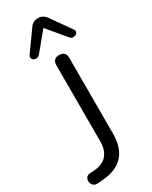

<svg xmlns="http://www.w3.org/2000/svg" viewBox="-254 -998 836 1056"><g transform="rotate(-30 164.5 -470.0)"><path d="M28 6Q9 7 -1.5 -4Q-12 -15 -12 -31Q-12 -43 -4.5 -53Q3 -63 19 -64L50 -66Q101 -70 128 -101.5Q155 -133 155 -188V-670Q155 -691 165.5 -701.5Q176 -712 196 -712Q216 -712 226.5 -701.5Q237 -691 237 -670V-187Q237 -130 217 -88.5Q197 -47 157.5 -24Q118 -1 61 3ZM100 -768Q91 -759 80.5 -758Q70 -757 62 -762Q54 -767 52 -776Q50 -785 57 -795L145 -918Q155 -933 168 -939.5Q181 -946 196 -946Q212 -946 224.5 -939.5Q237 -933 248 -918L335 -795Q343 -785 341 -776Q339 -767 330.5 -762Q322 -757 311.5 -758Q301 -759 293 -768L196 -884Z"/></g></svg>

Font: Nunito
Style: Regular
Weight: 400
Designer: Vernon Adams
Foundry: Vernon Adams
Version: Version 3.602